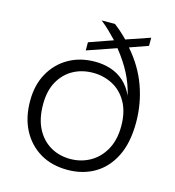

<svg xmlns="http://www.w3.org/2000/svg" viewBox="-106 -789 807 887"><g transform="rotate(15 297.5 -346.0)"><path d="M513 -682V-643L425 -612Q488 -540 517.5 -457Q547 -374 547 -286Q547 -188 514.5 -123Q482 -58 425.5 -25Q369 8 296 8Q221 8 165.5 -25Q110 -58 79 -117Q48 -176 48 -256Q48 -332 79.5 -388.5Q111 -445 166 -476.5Q221 -508 293 -508Q332 -508 367.5 -496.5Q403 -485 431 -460Q459 -435 477 -395Q465 -448 440 -496.5Q415 -545 375 -595L236 -547V-586L350 -626Q333 -644 313.5 -663Q294 -682 271 -700H335Q370 -673 399 -643ZM296 -44Q347 -44 390 -68Q433 -92 459 -138.5Q485 -185 485 -251Q485 -319 459 -365Q433 -411 390 -433.5Q347 -456 297 -456Q244 -456 202 -433Q160 -410 135 -365.5Q110 -321 110 -256Q110 -187 134.5 -140Q159 -93 201 -68.5Q243 -44 296 -44Z"/></g></svg>

Font: Albert Sans Light
Style: Regular
Weight: 300
Designer: Andreas Rasmussen
Foundry: a.Foundry
Version: Version 1.025